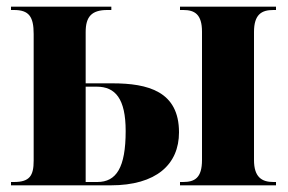

<svg xmlns="http://www.w3.org/2000/svg" viewBox="-20 -556 863 576"><path d="M13 0H312C449 0 517 -63 517 -159C517 -282 424 -306 317 -306H237V-460C237 -506 255 -526 302 -526H314V-536H13V-526H22C67 -526 81 -506 81 -454V-74C81 -29 69 -10 22 -10H13ZM520 0H808V-10H800C765 -10 742 -25 742 -76V-460C742 -513 765 -526 800 -526H808V-536H520V-526H530C564 -526 586 -513 586 -461V-76C586 -22 564 -10 529 -10H520ZM272 -10H237V-296H270C326 -296 357 -260 357 -163C357 -53 329 -10 272 -10Z"/></svg>

Font: Noto Serif Display Condensed ExtraBold
Style: Regular
Weight: 800
Width: 3
Designer: Monotype Design Team
Foundry: Monotype Imaging Inc.
Version: Version 2.009